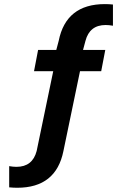

<svg xmlns="http://www.w3.org/2000/svg" viewBox="-20 -720 566 928"><path d="M525.9 -595.7Q506.8 -599.1 490.7 -599.1Q413.1 -599.1 393.1 -522.5L381.3 -478.5H488.8L469.2 -376H366.7L286.6 9.8Q251 187.5 63.5 187.5Q44.9 187.5 24.4 185.5V83Q43.5 86.4 59.6 86.4Q137.2 86.4 157.2 9.8L237.3 -376H144.5L164.1 -478.5H252L263.7 -522.5Q299.3 -700.2 486.8 -700.2Q505.4 -700.2 525.9 -698.2Z"/></svg>

Font: SansationBold
Style: Bold
Weight: 700
Designer: Bernd Montag
Version: Version 1.301